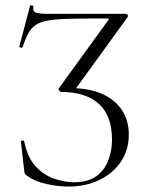

<svg xmlns="http://www.w3.org/2000/svg" viewBox="-20 -676 544 708"><path d="M233 12Q194 12 151 2.5Q108 -7 83 -26Q74 -31 72 -35Q70 -39 69 -49L57 -154Q57 -157 62.5 -158Q68 -159 69 -156Q81 -95 112 -62Q143 -29 181.5 -16.5Q220 -4 253 -4Q305 -4 335.5 -26.5Q366 -49 379.5 -85Q393 -121 393 -161Q393 -249 344.5 -293Q296 -337 205 -337Q202 -337 198.5 -341.5Q195 -346 196 -349L378 -600Q383 -606 381.5 -607Q380 -608 373 -608Q295 -608 243.5 -607Q192 -606 161 -601Q130 -596 112.5 -584.5Q95 -573 84.5 -553.5Q74 -534 63 -502Q62 -499 56 -500.5Q50 -502 51 -504L91 -655Q92 -657 98 -656Q104 -655 103 -653Q100 -635 111 -630Q122 -625 160 -625Q191 -625 214 -625Q237 -625 264 -625Q291 -625 333 -625Q375 -625 443 -625Q448 -625 450.5 -621Q453 -617 450 -612L255 -343L240 -351Q309 -351 357 -329.5Q405 -308 430 -269.5Q455 -231 455 -179Q455 -123 426 -80Q397 -37 346.5 -12.5Q296 12 233 12Z"/></svg>

Font: Cormorant Light
Style: Regular
Weight: 300
Designer: Christian Thalmann (Catharsis Fonts)
Foundry: Catharsis Fonts
Version: Version 4.000